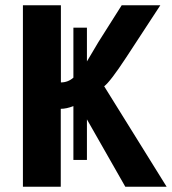

<svg xmlns="http://www.w3.org/2000/svg" viewBox="-20 -708 652 728"><path d="M258.3 -305.7Q231.9 -295.4 210.4 -295.4V0H66.9V-688H210.9V-395.5Q237.8 -395.5 258.3 -413.6V-603H309.6V-475.1L353 -548.3L441.4 -688H587.9L458.5 -490.2Q397.9 -397.9 375 -380.9L611.8 0H455.1L309.6 -255.4V-101.6H258.3Z"/></svg>

Font: Arial
Style: Bold
Weight: 700
Designer: Steve Matteson
Foundry: Ascender Corporation
Version: Version 2.00.3